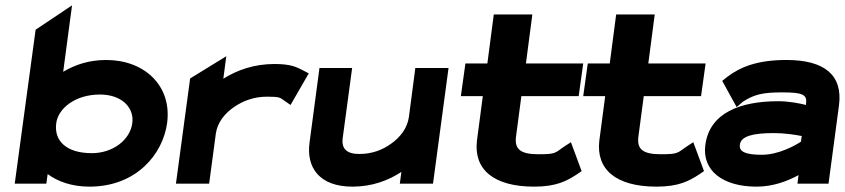

<svg xmlns="http://www.w3.org/2000/svg" viewBox="-20 -686 3155 717"><path d="M604 -226C623 -366 519 -462 377 -462C313 -462 262 -445 216 -418L249 -666L113 -575L35 0H153L158 -36C194 -9 247 11 314 11C489 11 588 -110 604 -226ZM474 -226C466 -164 402 -114 323 -114C229 -114 181 -159 190 -226C197 -281 261 -333 353 -333C437 -333 482 -282 474 -226Z M1112 -423C1088 -435 1068 -447 1005 -447C928 -447 865 -424 814 -392L825 -476L690 -393L637 0H761L786 -187C792 -230 821 -264 855 -287C886 -308 926 -325 978 -325C1026 -325 1026 -321 1042 -310L1065 -294L1133 -412Z M1136 -154C1123 -60 1173 11 1296 11C1370 11 1430 -12 1479 -44L1473 0H1597L1655 -432H1531L1507 -249C1501 -206 1473 -172 1440 -149C1411 -128 1372 -111 1322 -111C1274 -111 1254 -131 1260 -172L1295 -432H1173Z M2152 -47 2112 -155 2086 -138C2052 -115 2057 -110 1991 -110C1923 -110 1901 -129 1907 -176L1927 -327H2141L2158 -449H1944L1968 -632H1824L1800 -449H1718L1701 -327H1783L1761 -160C1749 -54 1822 11 1975 11C2059 11 2097 -11 2133 -34Z M2609 -47 2569 -155 2543 -138C2509 -115 2514 -110 2448 -110C2380 -110 2358 -129 2364 -176L2384 -327H2598L2615 -449H2401L2425 -632H2281L2257 -449H2175L2158 -327H2240L2218 -160C2206 -54 2279 11 2432 11C2516 11 2554 -11 2590 -34Z M2677 -384 2731 -286 2754 -306C2797 -334 2830 -341 2901 -341C2977 -341 2995 -333 2990 -299V-294C2966 -300 2927 -308 2886 -308C2745 -308 2630 -265 2614 -145C2601 -49 2679 11 2805 11C2868 11 2921 -10 2962 -32L2958 0H3074L3113 -292C3128 -404 3061 -462 2917 -462C2810 -462 2746 -437 2696 -399ZM2743 -146C2747 -177 2790 -189 2870 -189C2909 -189 2950 -183 2974 -178L2971 -157C2950 -143 2888 -108 2825 -108C2763 -108 2739 -120 2743 -146Z"/></svg>

Font: Charger
Style: HemiRT
Weight: 900
Designer: Jasper
Foundry: Cannot Into Space Fonts
Version: Version 0.99